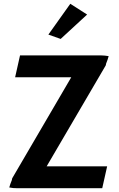

<svg xmlns="http://www.w3.org/2000/svg" viewBox="-20 -996 631 1016"><path d="M236 -813 301 -790 441 -919 352 -976ZM86 -703 60 -587H357L46 -55C44 -52 43 -49 43 -44C37 -29 32 -16 29 -4C42 -1 56 0 73 0H521L547 -116H227L539 -649C540 -651 541 -654 541 -658C547 -673 552 -687 555 -699C542 -701 528 -703 512 -703Z"/></svg>

Font: Bluebird
Style: Nrw
Weight: 400
Designer: Jasper
Foundry: Cannot Into Space Fonts
Version: Version 0.98